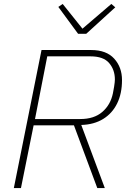

<svg xmlns="http://www.w3.org/2000/svg" viewBox="-20 -951 669 971"><path d="M150 -317 86 0H50L190 -698H441Q518 -698 557.5 -654.5Q597 -611 597 -546Q597 -478 572.5 -428Q548 -378 502 -349.5Q456 -321 391 -319L510 0H472L354 -317ZM157 -349H386Q456 -349 497.5 -385Q539 -421 551 -479Q555 -499 557 -512Q559 -525 560 -534Q561 -543 561 -549Q561 -598 532 -632Q503 -666 438 -666H219ZM416 -780H375L275 -916L297 -931L397 -806L543 -931L563 -914Z"/></svg>

Font: IBM Plex Sans ExtraLight
Style: Italic
Weight: 250
Italic angle: -11.31°
Designer: Mike Abbink, Paul van der Laan, Pieter van Rosmalen
Foundry: Bold Monday
Version: Version 3.201